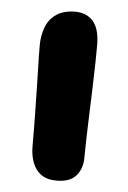

<svg xmlns="http://www.w3.org/2000/svg" viewBox="-44 -547 394 591"><g transform="rotate(5 153.0 -251.5)"><path d="M153 10Q123 10 105 -3Q87 -16 78.5 -38.5Q70 -61 70 -89Q70 -154 69 -198.5Q68 -243 67.5 -276Q67 -309 66 -338Q65 -367 65 -400Q65 -431 75 -457Q85 -483 107.5 -498Q130 -513 165 -513Q200 -513 220 -490.5Q240 -468 241 -421Q241 -401 240.5 -366Q240 -331 238.5 -288.5Q237 -246 235.5 -203.5Q234 -161 233 -125Q232 -89 232 -67Q232 -34 213 -12Q194 10 153 10Z"/></g></svg>

Font: Shantell Sans Light
Style: Bold
Weight: 700
Version: Version 1.011;[c5ecc13dd]